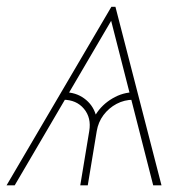

<svg xmlns="http://www.w3.org/2000/svg" viewBox="-26 -556 587 576"><path d="M433.6 0 304.2 -506.3 311 -535.6H320.3L458.5 0ZM214.8 0 241.7 -162.6Q248.5 -202.6 225.8 -229.7Q203.1 -256.8 163.1 -256.8L166.5 -279.3Q201.2 -279.3 226.6 -260.7Q252 -242.2 261.2 -212.4Q279.8 -242.2 311.3 -260.7Q342.8 -279.3 377.4 -279.3L374 -256.8Q347.2 -256.8 323.7 -244.4Q300.3 -231.9 284.4 -210.7Q268.6 -189.5 264.2 -162.6L237.3 0ZM-6.3 0 308.1 -535.6H318.8L314.9 -506.3L18.1 0Z"/></svg>

Font: Inter 20pt Thin
Style: Italic
Weight: 250
Italic angle: -9.3988°
Version: Version 4.001;git-66647c0bb